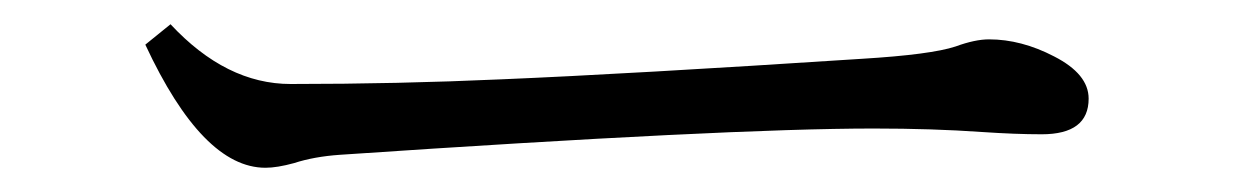

<svg xmlns="http://www.w3.org/2000/svg" viewBox="-20 -464 1040 160"><path d="M122.1 -443.8Q168.5 -394 222.2 -394Q311.5 -394 397.9 -397.9Q503.4 -402.3 698.2 -415Q755.9 -418.5 776.4 -425.3Q792.5 -431.2 804.2 -431.2Q831.1 -431.2 858.4 -417Q887.2 -402.3 887.2 -381.8Q887.2 -352.1 848.1 -352.1Q826.2 -352.1 798.3 -354Q757.3 -356.9 708 -356.9Q586.4 -356.9 263.2 -335Q241.7 -333.5 225.1 -328.1Q210.9 -324.2 201.2 -324.2Q148.9 -324.2 101.1 -426.8Z"/></svg>

Font: I.Ming
Style: Regular
Weight: 400
Designer: Ichiten Fonts Project
Version: Version 5.10 Mar 24, 2018